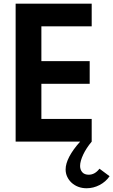

<svg xmlns="http://www.w3.org/2000/svg" viewBox="-20 -770 616 1044"><path d="M65 0V-750H478.6V-626.8H205V-437.7H467.7V-314.5H205V-123.2H478.6V0ZM450.9 253.6Q426.4 253.6 405.5 245.7Q384.5 237.7 369.3 223.6Q354.1 209.5 345.5 191.1Q336.8 172.7 336.8 151.4Q336.8 120 357 81.4Q377.3 42.7 415.9 0H478.6Q464.1 17.3 452.5 35Q440.9 52.7 432.7 70Q424.5 87.3 420 103.2Q415.5 119.1 415.5 132.3Q415.5 152.7 427.3 166.4Q439.1 180 462.7 180Q495.9 180 520.9 147.3L575.9 188.2Q555 218.6 521.4 236.1Q487.7 253.6 450.9 253.6Z"/></svg>

Font: Spartan
Style: Bold
Weight: 700
Designer: Matt Bailey, Mirko Velimirovic
Foundry: Matt Bailey
Version: Version 1.005